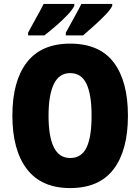

<svg xmlns="http://www.w3.org/2000/svg" viewBox="-20 -947 714 977"><path d="M631 -358Q631 -182 558 -86Q485 10 337 10Q191 10 117 -86.5Q43 -183 43 -359Q43 -534 116.5 -629.5Q190 -725 337 -725Q486 -725 558.5 -629.5Q631 -534 631 -358ZM227 -358Q227 -252 254 -197.5Q281 -143 337 -143Q395 -143 420.5 -196.5Q446 -250 446 -358Q446 -466 420 -520.5Q394 -575 337 -575Q281 -575 254 -519.5Q227 -464 227 -358ZM551 -917Q542 -898 515.5 -870.5Q489 -843 457.5 -815Q426 -787 403 -767H315V-781Q340 -827 361.5 -865.5Q383 -904 394 -927H551ZM358 -917Q349 -898 323 -870.5Q297 -843 265 -815.5Q233 -788 206 -767H123V-781Q148 -828 169.5 -866Q191 -904 202 -927H358Z"/></svg>

Font: Noto Sans Malayalam Condensed Black
Style: Regular
Weight: 900
Width: 3
Designer: Jelle Bosma - Monotype Design Team
Foundry: Monotype Imaging Inc.
Version: Version 2.104; ttfautohint (v1.8.4.7-5d5b)